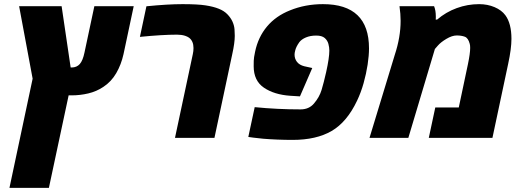

<svg xmlns="http://www.w3.org/2000/svg" viewBox="-20 -662 2517 922"><path d="M25.4 240.2 136.7 -284.2 71.8 -632.3H275.9L319.3 -337.9H323.7Q348.6 -337.9 363.3 -354.7Q377.9 -371.6 385.7 -409.7L433.1 -632.3H622.1L573.2 -402.3Q562 -351.6 538.1 -310.5Q514.2 -269.5 476.1 -244.6Q443.4 -222.7 404.1 -213.4Q364.7 -204.1 324.7 -204.1H309.6L214.8 240.2Z M820.3 0 905.8 -401.4Q909.2 -416.5 909.2 -431.2Q909.2 -464.8 887.7 -481Q880.4 -486.3 868.7 -490.2Q851.6 -495.6 830.1 -495.6Q794.4 -495.6 749.8 -492.9Q705.1 -490.2 651.9 -484.9L683.1 -631.8Q785.2 -642.1 856.9 -642.1Q929.2 -642.1 967 -636.2Q1004.9 -630.4 1030.3 -620.1Q1056.2 -609.9 1072.3 -593Q1088.4 -576.2 1096.7 -557.6Q1105 -538.6 1106.2 -520.8Q1107.4 -502.9 1107.4 -489.7Q1107.4 -456.1 1095.2 -401.4L1009.8 0Z M1385.3 9.8Q1349.1 9.8 1311.8 8.3Q1274.4 6.8 1243.9 4.2Q1213.4 1.5 1196.8 -1L1172.4 -4.4L1203.1 -147.5Q1257.8 -142.1 1312.7 -139.4Q1367.7 -136.7 1423.3 -136.7Q1463.9 -136.7 1487.8 -165Q1513.7 -195.3 1524.2 -230Q1534.7 -264.6 1546.4 -316.4Q1561.5 -384.3 1561.5 -419.4Q1561.5 -434.1 1557.1 -450.9Q1552.7 -467.8 1539.3 -479.5Q1525.9 -491.2 1498.5 -491.2Q1470.2 -491.2 1449 -482.2Q1427.7 -473.1 1417.5 -459.5Q1401.4 -437 1397.5 -418.9Q1394.5 -408.7 1394.5 -399.4Q1394.5 -379.9 1406.2 -364.7Q1418 -349.6 1441.4 -343.8L1479.5 -335.4L1420.4 -199.2L1373.5 -202.1Q1296.4 -207.5 1247.3 -241Q1198.2 -274.4 1198.2 -343.8Q1198.2 -356.4 1198.5 -370.4Q1198.7 -384.3 1205.1 -414.1Q1219.7 -483.9 1262.2 -534.7Q1304.7 -585.4 1372.6 -612.3Q1445.8 -642.1 1530.8 -642.1Q1752 -642.1 1752 -429.7Q1752 -395.5 1745.4 -351.8Q1738.8 -308.1 1726.1 -262.9Q1713.4 -217.8 1694.8 -178.7Q1646 -75.7 1572.5 -33Q1499 9.8 1385.3 9.8Z M1754.4 0 1876 -399.4Q1903.8 -483.9 1903.8 -562Q1903.8 -594.7 1898.4 -632.3H2064.5Q2072.8 -611.8 2072.8 -583.5Q2072.8 -579.6 2072.8 -575.7Q2072.8 -571.8 2072.3 -567.9H2079.1Q2121.1 -604 2173.1 -623Q2225.1 -642.1 2280.8 -642.1Q2321.3 -642.1 2355 -627.7Q2388.7 -613.3 2406.7 -588.9Q2436 -549.3 2436 -475.6Q2436 -428.2 2420.4 -356L2344.7 0H2039.1L2070.3 -146H2183.1L2227.5 -356Q2237.8 -405.8 2237.8 -432.1Q2237.8 -444.8 2235.8 -451.2Q2228.5 -479.5 2212.2 -485.6Q2195.8 -491.7 2173.3 -491.7Q2150.9 -491.7 2123.5 -475.3Q2096.2 -459 2082.5 -442.9L2068.4 -426.8L1940.9 0Z"/></svg>

Font: Open Sans ExtraBold
Style: Italic
Weight: 800
Italic angle: -12°
Designer: Monotype Design Team
Foundry: Monotype Imaging Inc.
Version: Version 3.000; ttfautohint (v1.8.4)